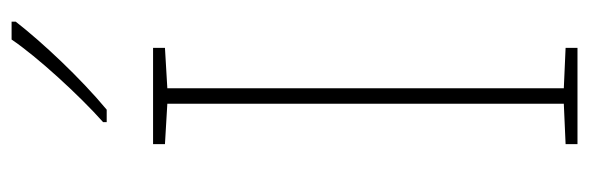

<svg xmlns="http://www.w3.org/2000/svg" viewBox="-354 -638 992 323"><g transform="rotate(-90 141.5 -476.0)"><path d="M267 -945V-952H237C208 -909 143 -838 98 -798V-792H119C172 -836 232 -900 267 -945ZM223 0V-20L155 -23V-690L223 -694V-714H61V-694L129 -690V-23L61 -20V0Z"/></g></svg>

Font: Noto Sans Arabic Thin
Style: Regular
Weight: 100
Designer: Monotype Design Team, Nadine Chahine, Nizar Qandah and Khaled Hosny
Foundry: Monotype Imaging Inc.
Version: Version 2.012